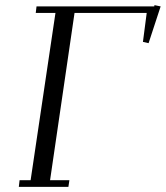

<svg xmlns="http://www.w3.org/2000/svg" viewBox="-20 -727 645 747"><path d="M53.2 0 56.2 -25.9H99.1L195.8 -676.8H119.1L122.1 -702.1H580.1L581.1 -707L605 -702.1L558.1 -559.1L536.1 -564L550.8 -676.8H270L174.8 -25.9H250L246.1 0Z"/></svg>

Font: Dehuti Alt
Style: Italic
Weight: 400
Version: Version 1.2